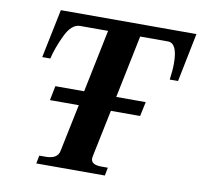

<svg xmlns="http://www.w3.org/2000/svg" viewBox="-78 -783 909 866"><g transform="rotate(10 376.5 -350.0)"><path d="M753 -700 708 -477H670Q676 -519 676 -552Q676 -645 632 -645H505L446 -358H581L567 -292H433L388 -75Q387 -72 387 -66Q387 -37 434 -37H464L457 0H143L150 -37H179Q234 -37 241 -75L286 -292H154L167 -358H299L358 -645H230Q191 -645 163 -586.5Q135 -528 123 -477H86L132 -700Z"/></g></svg>

Font: Taviraj SemiBold
Style: Italic
Weight: 600
Italic angle: -12°
Designer: Katatrad Team
Foundry: CadsonDemak
Version: Version 1.001